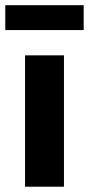

<svg xmlns="http://www.w3.org/2000/svg" viewBox="-30 -705 336 725"><path d="M64.6 0V-496H211.5V0ZM-10 -591.5V-685.4H286V-591.5Z"/></svg>

Font: Source Sans 3
Style: Regular
Weight: 200
Designer: Paul D. Hunt
Foundry: Adobe
Version: Version 3.046;hotconv 1.0.118;makeotfexe 2.5.65603